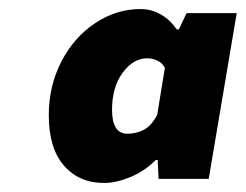

<svg xmlns="http://www.w3.org/2000/svg" viewBox="-20 -794 544 425"><path d="M88 -539Q88 -604 116 -658Q144 -712 191 -743Q238 -774 291 -774Q315 -774 336 -762Q357 -750 371 -729H376L393 -765H504L442 -398H331L329 -440H325Q300 -415 268.5 -402Q237 -389 210 -389Q155 -389 121.5 -427.5Q88 -466 88 -539ZM328 -540 345 -644Q339 -655 328 -660Q317 -665 306 -665Q275 -665 251.5 -633Q228 -601 228 -551Q228 -498 262 -498Q281 -498 298 -506.5Q315 -515 328 -540Z"/></svg>

Font: Nebula Sans Black
Style: Regular
Weight: 900
Italic angle: -9°
Designer: Paul D. Hunt for Adobe (as Source Sans)
Foundry: Nebula Entertainment & Broadcasting LLC
Version: Version 1.010